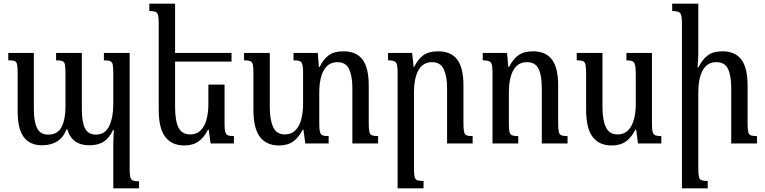

<svg xmlns="http://www.w3.org/2000/svg" viewBox="-20 -780 4161 1044"><path d="M545 -492H685V138Q685 167 688 181.5Q691 196 702 201Q713 206 736 206V244H596V2Q596 -17 597 -36Q598 -55 599 -74H595Q576 -31 545 -10.5Q514 10 466 10Q371 10 346 -77H342Q324 -31 289.5 -10.5Q255 10 209 10Q143 10 109.5 -34.5Q76 -79 76 -174V-387Q76 -417 72.5 -431Q69 -445 58.5 -448.5Q48 -452 25 -452V-492H164V-188Q164 -119 181.5 -83.5Q199 -48 242 -48Q294 -48 315 -90Q336 -132 336 -200V-383Q336 -414 333 -429Q330 -444 319 -448Q308 -452 285 -452V-492H425V-188Q425 -115 442.5 -81.5Q460 -48 501 -48Q552 -48 574 -95Q596 -142 596 -213V-384Q596 -414 593 -428.5Q590 -443 579 -447.5Q568 -452 545 -452Z M1201 -320V-108Q1201 -77 1205 -62.5Q1209 -48 1219.5 -44Q1230 -40 1252 -40V0H1125L1115 -75H1111Q1090 -33 1059.5 -11Q1029 11 982 11Q914 11 878.5 -35.5Q843 -82 843 -184V-652Q843 -683 839.5 -697.5Q836 -712 825 -716Q814 -720 792 -720V-760H932V-492H1239V-445H932V-198Q932 -124 950.5 -86.5Q969 -49 1014 -49Q1049 -49 1071 -71Q1093 -93 1103 -130.5Q1113 -168 1113 -215V-320Z M1985 -109Q1985 -78 1988.5 -63Q1992 -48 2003 -44Q2014 -40 2036 -40V0H1896V-302Q1896 -365 1878.5 -403.5Q1861 -442 1815 -442Q1766 -442 1741 -398.5Q1716 -355 1716 -276V-108Q1716 -77 1720 -62.5Q1724 -48 1734.5 -44Q1745 -40 1767 -40V0H1640L1630 -75H1626Q1605 -33 1574.5 -11Q1544 11 1497 11Q1429 11 1393.5 -35.5Q1358 -82 1358 -184V-384Q1358 -415 1354.5 -429.5Q1351 -444 1340 -448Q1329 -452 1307 -452V-492H1447V-198Q1447 -128 1465.5 -88.5Q1484 -49 1529 -49Q1564 -49 1586 -71Q1608 -93 1618 -130.5Q1628 -168 1628 -215V-386Q1628 -415 1624 -429.5Q1620 -444 1609 -448Q1598 -452 1576 -452V-492H1708L1714 -416H1718Q1738 -458 1767.5 -479.5Q1797 -501 1847 -501Q1917 -501 1951 -456.5Q1985 -412 1985 -315Z M2550 -40V0H2411V-302Q2411 -365 2393 -403.5Q2375 -442 2329 -442Q2280 -442 2255.5 -398.5Q2231 -355 2231 -276V137Q2231 168 2234.5 182Q2238 196 2249 200Q2260 204 2283 204V244H2142V-386Q2142 -430 2132.5 -441Q2123 -452 2090 -452V-492H2221L2229 -416H2232Q2253 -459 2282.5 -480Q2312 -501 2362 -501Q2432 -501 2466 -456.5Q2500 -412 2500 -315V-109Q2500 -78 2503.5 -63Q2507 -48 2517.5 -44Q2528 -40 2550 -40Z M3066 -40V0H2926V-302Q2926 -369 2908.5 -405.5Q2891 -442 2845 -442Q2796 -442 2771.5 -398.5Q2747 -355 2747 -276V-107Q2747 -76 2750.5 -62Q2754 -48 2765 -44Q2776 -40 2798 -40V0H2658V-386Q2658 -430 2648.5 -441Q2639 -452 2605 -452V-492H2737L2744 -416H2748Q2769 -458 2798.5 -479.5Q2828 -501 2878 -501Q2947 -501 2981 -456.5Q3015 -412 3015 -315V-109Q3015 -78 3018.5 -63Q3022 -48 3033 -44Q3044 -40 3066 -40Z M3306 11Q3238 11 3202.5 -35.5Q3167 -82 3167 -184V-384Q3167 -415 3163.5 -429.5Q3160 -444 3149 -448Q3138 -452 3116 -452V-492H3256V-198Q3256 -128 3274.5 -88.5Q3293 -49 3338 -49Q3373 -49 3395 -71Q3417 -93 3427 -130.5Q3437 -168 3437 -215V-380Q3437 -413 3432.5 -428.5Q3428 -444 3417 -448Q3406 -452 3386 -452V-492H3525V-108Q3525 -77 3529 -62.5Q3533 -48 3543.5 -44Q3554 -40 3576 -40V0H3449L3439 -75H3435Q3414 -33 3383.5 -11Q3353 11 3306 11Z M4096 -40V0H3956V-302Q3956 -369 3938.5 -405.5Q3921 -442 3875 -442Q3826 -442 3801.5 -398.5Q3777 -355 3777 -277V137Q3777 168 3780.5 182Q3784 196 3795 200Q3806 204 3828 204V244H3688V-654Q3688 -698 3678.5 -709Q3669 -720 3635 -720V-760H3777V-492Q3777 -472 3776 -453Q3775 -434 3773 -414H3778Q3799 -457 3828.5 -479Q3858 -501 3908 -501Q3977 -501 4011 -456.5Q4045 -412 4045 -315V-109Q4045 -78 4048.5 -63Q4052 -48 4063 -44Q4074 -40 4096 -40Z"/></svg>

Font: Noto Serif Armenian Condensed Medium
Style: Regular
Weight: 500
Width: 3
Designer: Monotype Design Team
Foundry: Monotype Imaging Inc.
Version: Version 2.008; ttfautohint (v1.8.4.7-5d5b)